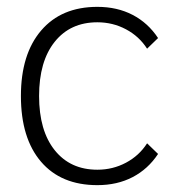

<svg xmlns="http://www.w3.org/2000/svg" viewBox="-20 -530 502 560"><path d="M41 -250Q41 -372 100 -441Q159 -510 264 -510Q322 -510 367 -486.5Q412 -463 441 -419L409 -388Q386 -424 347.5 -444.5Q309 -465 264 -465Q185 -465 139.5 -408Q94 -351 94 -250Q94 -149 139.5 -92Q185 -35 264 -35Q309 -35 347.5 -55.5Q386 -76 409 -112L441 -81Q412 -37 367 -13.5Q322 10 264 10Q158 10 99.5 -58.5Q41 -127 41 -250Z"/></svg>

Font: Sarabun ExtraLight
Style: Regular
Weight: 275
Designer: Suppakit Chalermlarp | Katatrad Co.,Ltd.
Foundry: Cadson Demak Co.,Ltd.
Version: Version 1.000; ttfautohint (v1.6)